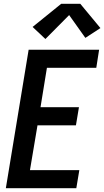

<svg xmlns="http://www.w3.org/2000/svg" viewBox="-20 -999 553 1019"><path d="M11 0 132 -735H506L491 -639H229L195 -430H399L383 -334H179L139 -96H401L385 0ZM221 -792 153 -856 305 -979H406L513 -850L433 -798L347 -919Z"/></svg>

Font: Iosevka Curly Oblique
Style: Bold
Weight: 700
Italic angle: -9°
Monospace: yes
Designer: Belleve Invis
Foundry: Belleve Invis
Version: Version 11.1.0; ttfautohint (v1.8.3)